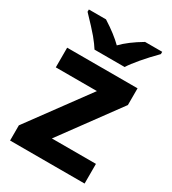

<svg xmlns="http://www.w3.org/2000/svg" viewBox="-186 -864 860 962"><g transform="rotate(30 244.0 -383.0)"><path d="M365.7 -766.1C316.9 -737.3 278.8 -708.5 251.5 -680.2C224.6 -707 187.5 -735.8 139.6 -766.1H40.5V-752.9C79.1 -712.9 107.4 -682.1 125 -661.1C142.6 -639.6 156.2 -621.1 165.5 -606H339.8C359.9 -638.7 410.2 -698.2 464.8 -752.9V-766.1ZM458 -113.8H203.1L449.2 -449.2V-545.9H42V-432.1H279.8L26.9 -87.9V0H458Z"/></g></svg>

Font: Open Sans bold
Style: Bold
Weight: 700
Foundry: Ascender Corporation
Version: Version 1.100;PS 001.100;hotconv 1.0.88;makeotf.lib2.5.64775